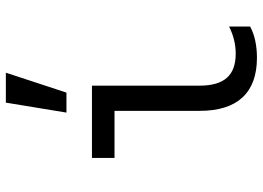

<svg xmlns="http://www.w3.org/2000/svg" viewBox="-138 -728 877 640"><g transform="rotate(-90 300.0 -408.5)"><path d="M334 -181Q334 -119.8 360.1 -90.3Q386.2 -60.8 440.4 -60.8Q463.2 -60.8 485.8 -66.2Q508.4 -71.6 531 -82.8V-12.8Q509.8 -1.2 483.3 4.4Q456.8 10 427 10Q339.6 10 294.8 -38.2Q250 -86.4 250 -181V-464.8H93V-540H334ZM377.2 -827H277.4L244.2 -625H310.8Z"/></g></svg>

Font: CommitMonoV142 ExtLt
Style: Regular
Weight: 200
Monospace: yes
Designer: Eigil Nikolajsen
Foundry: Eigil Nikolajsen
Version: Version 1.142